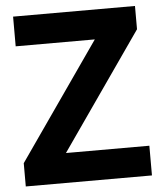

<svg xmlns="http://www.w3.org/2000/svg" viewBox="-52 -760 682 805"><g transform="rotate(-5 289.5 -357.0)"><path d="M555 0H24V-98L366 -589H33V-714H546V-616L204 -125H555Z"/></g></svg>

Font: Noto Sans Gurmukhi
Style: Regular
Weight: 400
Designer: Jelle Bosma - Monotype Design Team
Foundry: Monotype Imaging Inc.
Version: Version 2.003